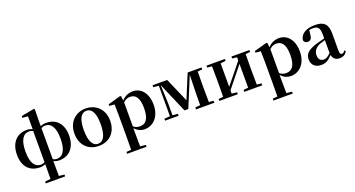

<svg xmlns="http://www.w3.org/2000/svg" viewBox="-57 -1640 5069 2740"><g transform="rotate(-20 2477.5 -270.0)"><path d="M578 16C736 16 830 -96 830 -271C830 -449 735 -552 578 -552C547 -552 519 -545 495 -534V-632L498 -790L484 -799L289 -761V-735L372 -728V-532C347 -544 318 -552 287 -552C130 -552 36 -440 36 -264C36 -86 131 16 288 16C318 16 346 9 370 -2C370 80 369 149 368 222L283 231V259H577V231L495 223C494 155 493 108 493 -4C517 8 547 16 578 16ZM370 -32C353 -22 333 -16 310 -16C220 -16 166 -95 166 -265C166 -436 220 -520 311 -520C334 -520 353 -514 370 -505ZM495 -504C513 -514 532 -520 556 -520C646 -520 700 -441 700 -270C700 -99 646 -16 555 -16C532 -16 512 -22 495 -32Z M1181 16C1339 16 1453 -90 1453 -270C1453 -449 1329 -552 1181 -552C1034 -552 910 -448 910 -270C910 -92 1022 16 1181 16ZM1181 -17C1100 -17 1053 -100 1053 -268C1053 -437 1100 -518 1181 -518C1262 -518 1309 -437 1309 -268C1309 -100 1262 -17 1181 -17Z M1877 16C2009 16 2114 -93 2114 -271C2114 -449 2020 -552 1898 -552C1833 -552 1773 -528 1727 -474L1719 -541L1706 -550L1512 -495V-471L1591 -464C1593 -415 1594 -375 1594 -309V14L1592 224L1519 231V259H1813V231L1729 222L1727 13V-55C1771 -5 1822 16 1877 16ZM1729 -445C1768 -483 1800 -491 1835 -491C1918 -491 1969 -429 1969 -270C1969 -104 1910 -47 1829 -47C1790 -47 1760 -55 1729 -82Z M2276 0H2395V-30L2315 -36V-220L2304 -498L2500 -43H2558L2744 -495L2737 -218L2735 -37L2659 -30V0H2938V-30L2867 -37C2866 -94 2865 -179 2865 -235V-301C2865 -356 2866 -442 2867 -500L2938 -507V-536H2727L2575 -170L2416 -536H2194V-507L2276 -498V-36L2190 -30V0Z M3392 -507 3464 -499V-450L3322 -274L3214 -142V-498L3293 -507V-536H3013V-507L3084 -500C3085 -442 3086 -357 3086 -301V-235C3086 -179 3085 -94 3084 -36L3013 -30V0H3293V-30L3214 -38V-87L3351 -258L3464 -398V-37L3392 -30V0H3665V-30L3595 -36L3593 -235V-301L3595 -500L3665 -507V-536H3392Z M4098 16C4230 16 4335 -93 4335 -271C4335 -449 4241 -552 4119 -552C4054 -552 3994 -528 3948 -474L3940 -541L3927 -550L3733 -495V-471L3812 -464C3814 -415 3815 -375 3815 -309V14L3813 224L3740 231V259H4034V231L3950 222L3948 13V-55C3992 -5 4043 16 4098 16ZM3950 -445C3989 -483 4021 -491 4056 -491C4139 -491 4190 -429 4190 -270C4190 -104 4131 -47 4050 -47C4011 -47 3981 -55 3950 -82Z M4836 15C4892 15 4928 -5 4952 -53L4935 -67C4917 -41 4905 -34 4890 -34C4868 -34 4856 -48 4856 -95V-356C4856 -494 4798 -552 4665 -552C4524 -552 4442 -496 4429 -406C4437 -376 4459 -360 4490 -360C4524 -360 4552 -382 4556 -439L4565 -512C4585 -516 4602 -518 4620 -518C4697 -518 4725 -488 4725 -381V-327L4615 -298C4463 -255 4413 -204 4413 -118C4413 -34 4473 16 4557 16C4633 16 4674 -16 4728 -74C4741 -18 4775 15 4836 15ZM4725 -104C4676 -57 4647 -45 4620 -45C4571 -45 4539 -75 4539 -136C4539 -203 4576 -248 4647 -277C4667 -284 4695 -293 4725 -301Z"/></g></svg>

Font: Noto Serif CJK HK
Style: Bold
Weight: 700
Designer: Ryoko NISHIZUKA 西塚涼子 (kana & ideographs); Frank Grießhammer (Latin, Greek & Cyrillic); Wenlong ZHANG 张文龙 (bopomofo); San
Foundry: Adobe
Version: Version 2.001;hotconv 1.1.0;makeotfexe 2.6.0